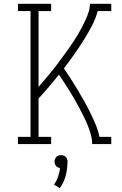

<svg xmlns="http://www.w3.org/2000/svg" viewBox="-20 -755 640 1006"><path d="M74 0V-38H140V-697H74V-735H248V-697H182V-300Q196 -316 210 -332.5Q224 -349 238 -365.5Q252 -382 265 -399Q278 -416 291 -433.5Q304 -451 317 -468.5Q330 -486 342 -503.5Q354 -521 366 -539Q378 -557 389 -575.5Q400 -594 410 -613.5Q420 -633 429 -652.5Q438 -672 444.5 -692.5Q451 -713 451 -735H563V-697H492Q480 -654 459.5 -615.5Q439 -577 415.5 -540Q392 -503 367 -467.5Q342 -432 315 -397Q334 -369 352 -340.5Q370 -312 387.5 -283Q405 -254 421.5 -224.5Q438 -195 453 -164.5Q468 -134 481 -103Q494 -72 501 -38H563V0H463Q463 -25 456 -50Q449 -75 439.5 -98.5Q430 -122 418.5 -145Q407 -168 395 -190.5Q383 -213 370.5 -235Q358 -257 344.5 -278.5Q331 -300 317 -321.5Q303 -343 289 -364Q263 -332 236.5 -300.5Q210 -269 182 -239V-38H248V0ZM293 231 263 212Q277 193 284.5 170.5Q292 148 295 125Q289 125 283 122Q277 119 273.5 114.5Q270 110 268 104Q266 98 266 92Q266 85 268.5 78.5Q271 72 275.5 67Q280 62 286.5 60Q293 58 300 58Q307 58 313.5 60Q320 62 324.5 67Q329 72 331.5 78.5Q334 85 334 92V94L333 105Q332 139 322.5 171.5Q313 204 293 231Z"/></svg>

Font: Iosevka Curly Slab XLtEx
Style: Regular
Weight: 200
Width: 7
Monospace: yes
Designer: Belleve Invis
Foundry: Belleve Invis
Version: Version 11.1.0; ttfautohint (v1.8.3)